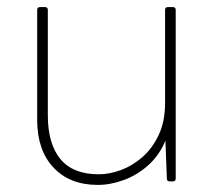

<svg xmlns="http://www.w3.org/2000/svg" viewBox="-20 -512 604 542"><path d="M256 10Q177 10 131 -39Q85 -88 85 -173V-484Q85 -492 93 -492H107Q115 -492 115 -484V-187Q115 -106 150.5 -63Q186 -20 259 -20Q289 -20 321.5 -32Q354 -44 382 -68.5Q410 -93 428 -131Q446 -169 446 -222V-484Q446 -492 454 -492H468Q476 -492 476 -484V-8Q476 0 468 0H459Q451 0 451 -8L447 -115Q430 -74 399 -46Q368 -18 330 -4Q292 10 256 10Z"/></svg>

Font: LINE Seed Sans Thin
Style: Regular
Weight: 250
Designer: LINE VX Design & Dalton Maag Ltd & Sandoll Inc
Foundry: Dalton Maag Ltd
Version: Version 1.003